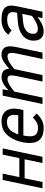

<svg xmlns="http://www.w3.org/2000/svg" viewBox="924 -1490 582 2469"><g transform="rotate(-90 1214.5 -256.0)"><path d="M432.1 0H352.1L399.9 -230H155.8L107.9 0H26.9L134.8 -512.2H215.8L170.9 -297.9H415L460 -512.2H540Z M706.1 -246.1Q701.2 -223.1 698.5 -203.1Q695.8 -183.1 695.8 -165Q695.8 -134.3 702.4 -113.8Q709 -93.3 722.9 -80.8Q736.8 -68.4 758.1 -63.2Q779.3 -58.1 809.1 -58.1Q842.3 -58.1 874.5 -75.2Q906.7 -92.3 937 -124L988.8 -76.2Q950.7 -32.7 905 -8.8Q859.4 15.1 798.8 15.1Q706.5 15.1 658.2 -29.3Q609.9 -73.7 609.9 -166Q609.9 -195.8 614.7 -229Q619.6 -262.2 629.4 -295.7Q639.2 -329.1 653.3 -360.8Q667.5 -392.6 686 -419.9Q718.8 -469.2 768.1 -498Q817.4 -526.9 890.1 -526.9Q930.2 -526.9 960.4 -515.4Q990.7 -503.9 1011 -483.2Q1031.2 -462.4 1041.5 -432.9Q1051.8 -403.3 1051.8 -367.2Q1051.8 -362.3 1051 -353Q1050.3 -343.8 1049.3 -333Q1048.3 -322.3 1046.9 -311.5Q1045.4 -300.8 1043.9 -293L1033.7 -246.1ZM965.8 -312Q971.7 -340.3 971.7 -365.2Q971.7 -409.7 949.7 -433.3Q927.7 -457 878.9 -457Q844.2 -457 817.6 -445.3Q791 -433.6 770 -408.2Q742.2 -373.5 720.7 -312Z M1689.9 0 1753.9 -301.8Q1760.7 -334 1764.9 -357.4Q1769 -380.9 1769 -397.9Q1769 -423.8 1758.1 -437Q1747.1 -450.2 1723.1 -450.2Q1703.1 -450.2 1682.1 -442.1Q1661.1 -434.1 1640.1 -421.4Q1619.1 -408.7 1598.6 -392.8Q1578.1 -377 1560.1 -361.8L1482.9 0H1399.9L1463.9 -301.8Q1470.7 -334.5 1474.9 -358.4Q1479 -382.3 1479 -398.9Q1479 -425.3 1467.3 -437.7Q1455.6 -450.2 1430.2 -450.2Q1411.6 -450.2 1390.9 -441.7Q1370.1 -433.1 1349.1 -420.2Q1328.1 -407.2 1307.9 -391.6Q1287.6 -376 1271 -361.8L1193.8 0H1110.8L1218.8 -512.2H1301.8L1286.1 -436Q1305.7 -455.6 1327.4 -472.4Q1349.1 -489.3 1370.6 -501.2Q1392.1 -513.2 1412.8 -520Q1433.6 -526.9 1451.2 -526.9Q1482.4 -526.9 1504.2 -519.5Q1525.9 -512.2 1539.1 -499Q1552.2 -485.8 1558.1 -467.3Q1564 -448.7 1564 -426.8Q1612.3 -473.6 1657.5 -500.2Q1702.6 -526.9 1742.2 -526.9Q1774.9 -526.9 1796.4 -518.3Q1817.9 -509.8 1830.6 -494.9Q1843.3 -480 1848.1 -460Q1853 -439.9 1853 -417Q1853 -379.9 1841.8 -331.1L1772 0Z M2215.8 0 2229 -64Q2206.5 -46.9 2184.3 -32.5Q2162.1 -18.1 2139.6 -7.6Q2117.2 2.9 2094.2 9Q2071.3 15.1 2046.9 15.1Q1987.3 15.1 1956.5 -18.1Q1925.8 -51.3 1925.8 -113.8Q1925.8 -159.2 1943.6 -194.8Q1961.4 -230.5 1992.7 -256.1Q2023.9 -281.7 2066.7 -296.9Q2109.4 -312 2158.7 -315.9L2284.7 -327.1L2290 -352.1Q2293 -369.6 2293 -383.8Q2293 -403.8 2286.1 -417.2Q2279.3 -430.7 2266.6 -439Q2253.9 -447.3 2236.3 -450.7Q2218.8 -454.1 2196.8 -454.1Q2149.9 -454.1 2115.2 -438.5Q2080.6 -422.9 2060.1 -397L2002 -439Q2032.7 -479.5 2080.8 -503.2Q2128.9 -526.9 2197.8 -526.9Q2292 -526.9 2334.5 -496.3Q2377 -465.8 2377 -400.9Q2377 -387.2 2373.5 -363.5Q2370.1 -339.8 2364.7 -314L2297.9 0ZM2271 -259.8 2188 -252Q2157.2 -249.5 2126.2 -242.7Q2095.2 -235.8 2070.1 -221.2Q2044.9 -206.5 2029.3 -181.6Q2013.7 -156.7 2013.7 -118.2Q2013.7 -87.9 2030.8 -74Q2047.9 -60.1 2075.7 -60.1Q2098.6 -60.1 2120.6 -66.9Q2142.6 -73.7 2163.8 -84.5Q2185.1 -95.2 2205.1 -108.4Q2225.1 -121.6 2243.7 -134.8Z"/></g></svg>

Font: Lorenzo Sans
Style: Italic
Weight: 400
Italic angle: -12°
Foundry: Intel Corporation
Version: Version 1.00; ttfautohint (v1.5)